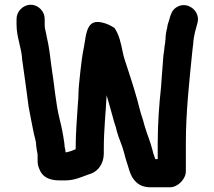

<svg xmlns="http://www.w3.org/2000/svg" viewBox="-20 -737 907 812"><path d="M110 -717C78 -717 50 -689 50 -657V-633C50 -578 71 -538 74 -483C83 -419 93 -350 101 -286C107 -251 115 -215 121 -183C124 -162 133 -143 133 -121C135 -107 136 -97 139 -84V-58C139 -46 141 -34 146 -23C158 10 186 26 232 26H254C294 26 321 13 351 2L366 -3C397 -15 419 -47 419 -88V-109C419 -186 427 -259 431 -334C440 -304 448 -273 457 -242C462 -219 470 -204 474 -182C483 -149 497 -123 505 -90C511 -64 521 -38 528 -13C540 24 566 55 615 55H699C733 55 767 19 766 -14V-132C766 -261 780 -387 792 -507L794 -526C795 -539 798 -553 798 -565C799 -568 799 -570 799 -573L804 -598C804 -601 805 -603 806 -606C808 -615 812 -627 814 -636C832 -689 772 -736 726 -706C709 -695 704 -681 698 -662C698 -660 697 -657 696 -654C692 -642 688 -632 687 -619C683 -605 680 -588 680 -571C679 -568 679 -565 679 -560C678 -554 677 -548 676 -541C676 -535 674 -528 674 -522C673 -515 672 -509 671 -502C667 -456 665 -416 661 -368C653 -295 647 -212 647 -132V-64H637C632 -78 628 -87 625 -102C615 -141 601 -171 590 -210C585 -232 578 -248 572 -271C557 -332 539 -388 520 -446C513 -469 503 -494 499 -517C491 -556 484 -590 464 -619C463 -620 458 -622 452 -626C439 -634 416 -643 396 -644C352 -647 345 -601 339 -562L335 -538C328 -505 324 -472 320 -436C317 -402 313 -379 312 -345C312 -331 311 -314 309 -293C305 -230 300 -172 300 -109V-106C289 -101 278 -97 266 -94C265 -94 263 -94 262 -93H257C257 -103 255 -109 253 -118C253 -121 253 -126 252 -132C247 -167 241 -199 232 -234C215 -302 210 -380 198 -452C192 -499 188 -538 178 -580L174 -600C171 -612 169 -620 169 -633V-657C169 -689 142 -717 110 -717Z"/></svg>

Font: Electronic
Style: Nord
Weight: 900
Version: Version 1.011